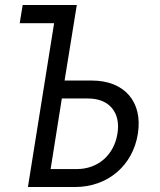

<svg xmlns="http://www.w3.org/2000/svg" viewBox="-20 -750 640 770"><path d="M92 0H281C412 0 513 -86 533 -214C553 -342 479 -427 348 -427H239L288 -730H71L59 -657H197ZM183 -72 228 -355H333C418 -355 465 -299 451 -214C437 -128 373 -72 288 -72Z"/></svg>

Font: JetBrains Mono Light
Style: Italic
Weight: 336
Italic angle: -9°
Monospace: yes
Designer: Philipp Nurullin, Konstantin Bulenkov
Foundry: JetBrains
Version: Version 2.305